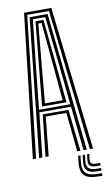

<svg xmlns="http://www.w3.org/2000/svg" viewBox="-103 -849 586 1054"><g transform="rotate(-10 189.5 -322.0)"><path d="M19 0 110.8 -800H262.8L354.5 0H336.8L247.2 -785.5H126L36.8 0ZM89.2 0 115 -232.8H258.5L284 0H266.2L244.2 -218.2H129.2L107.2 0ZM54 0 136.8 -770.8H236.5L319.5 0H301.5L275 -247H98.5L72 0ZM99.5 -261.2H273.5L251 -480.5L221.2 -756.5H152.2L122 -480.5ZM119 -275.8 138.8 -480.5 164.5 -742.8H209L235.2 -480.5L254.5 -275.8ZM137.5 -290H236L218.8 -480.5L195.8 -728.2H177.8L154.5 -480.5ZM279.8 25.2 275.8 60Q270.8 103.5 289.5 122.5Q308.2 141.5 357.2 141.5H379.2V155.8H357.2Q300.5 155.8 278.8 133.6Q257 111.5 263 60L267 25.2ZM329 25.2 325.5 55Q323.8 70.8 330.9 77.6Q338 84.5 357.2 84.5H379.2V98.5H357.2Q330.2 98.5 320 88.4Q309.8 78.2 313 55L317 25.2ZM305 25.2 301 57.5Q297 87 310 99.9Q323 112.8 357.2 112.8H379.2V127.2H357.2Q315.2 127.2 299.2 111Q283.2 94.8 288 57.5L292 25.2Z"/></g></svg>

Font: Big Shoulders Inline Display Thin SemiBold
Style: Regular
Weight: 600
Version: Version 2.002